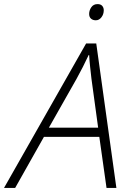

<svg xmlns="http://www.w3.org/2000/svg" viewBox="-72 -930 645 950"><path d="M-52.2 0 354 -714.8H404.3L503.9 0H455.1L419.4 -252.9H145.5L2.9 0ZM169.9 -298.3H413.6L380.4 -541Q377.4 -566.9 374 -598.4Q370.6 -629.9 369.1 -657.7H366.7Q353.5 -628.9 338.1 -598.9Q322.8 -568.8 306.6 -539.6ZM401.9 -829.6Q387.7 -829.6 378.4 -837.6Q369.1 -845.7 369.1 -860.8Q369.1 -878.9 379.9 -894.3Q390.6 -909.7 410.6 -909.7Q426.3 -909.7 433.8 -900.9Q441.4 -892.1 441.4 -879.4Q441.4 -859.4 429.9 -844.5Q418.5 -829.6 401.9 -829.6Z"/></svg>

Font: Open Sans Light
Style: Italic
Weight: 300
Italic angle: -12°
Designer: Monotype Design Team
Foundry: Monotype Imaging Inc.
Version: Version 3.003; ttfautohint (v1.8.4)